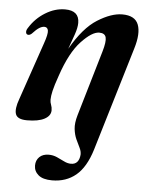

<svg xmlns="http://www.w3.org/2000/svg" viewBox="-51 -490 590 771"><g transform="rotate(5 244.5 -104.0)"><path d="M345 103Q323 175 283.5 207.8Q244 240.5 187.5 240.5Q150.5 240.5 132.5 225.2Q114.5 210 114.5 187Q114.5 166 128.2 152.5Q142 139 166 139Q183.5 139 199.2 146Q215 153 229.2 160.2Q243.5 167.5 257.5 167.5Q289.5 167.5 293 128Q293.5 114 286.2 99.8Q279 85.5 271 68Q263 50.5 260.2 27Q257.5 3.5 267 -29L344.5 -292.5Q356.5 -333 352.2 -350Q348 -367 325 -367Q296 -367 253 -321.2Q210 -275.5 178 -180.5Q163.5 -139.5 158.5 -117.5Q153.5 -95.5 153.5 -82Q153.5 -71 157.5 -61.2Q161.5 -51.5 161.5 -39Q161 -17 136.5 -4Q112 9 66.5 9Q28 9 20.5 -11.5Q13 -32 28.5 -74L107.5 -304.5Q121 -343 118.8 -357Q116.5 -371 103.5 -371Q94 -371 83 -364.2Q72 -357.5 55 -339Q47 -332.5 41 -333.5Q33.5 -334 32.2 -342.5Q31 -351 38 -361Q62.5 -400.5 101.2 -424.2Q140 -448 180.5 -448Q237.5 -448 237.5 -398.5Q237.5 -379 227.8 -351.2Q218 -323.5 206.5 -291.5Q256.5 -379 311.8 -413.5Q367 -448 411 -448Q462.5 -448 476 -412.8Q489.5 -377.5 470.5 -315.5Z"/></g></svg>

Font: Fraunces 144pt Soft SemiBold
Style: Italic
Weight: 600
Italic angle: -16°
Version: Version 1.000;[b76b70a41]